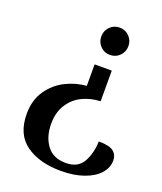

<svg xmlns="http://www.w3.org/2000/svg" viewBox="-138 -622 781 925"><g transform="rotate(20 252.5 -160.0)"><path d="M385 -463Q385 -434 365 -413.5Q345 -393 315 -393Q286 -393 266 -413.5Q246 -434 246 -463Q246 -492 266 -512.5Q286 -533 315 -533Q345 -533 365 -512.5Q385 -492 385 -463ZM350 -168Q300 -166 257.5 -145.5Q215 -125 189 -84Q163 -43 163 15Q163 81 195.5 125Q228 169 293 169Q355 169 380.5 124Q406 79 408 17Q463 17 484 34Q505 51 505 80Q505 116 478.5 146.5Q452 177 401.5 195Q351 213 284 213Q173 213 104.5 164Q36 115 36 10Q36 -61 70.5 -110.5Q105 -160 156.5 -185.5Q208 -211 262 -215V-325H350Z"/></g></svg>

Font: Arima Madurai ExtraBold
Style: Regular
Weight: 800
Designer: Joana Correia and Natanael Gama
Foundry: NDISCOVER
Version: Version 1.020